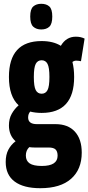

<svg xmlns="http://www.w3.org/2000/svg" viewBox="-20 -770 465 1010"><path d="M199 -176Q166 -176 139 -183Q128 -171 128 -152Q128 -117 174 -117H272Q338 -117 374 -77.5Q410 -38 410 33Q410 121 354 170.5Q298 220 192 220Q104 220 57 185Q10 150 10 82Q10 44 24 17.5Q38 -9 62 -27Q27 -58 27 -110Q27 -145 41.5 -171Q56 -197 78 -216Q27 -263 27 -365Q27 -554 199 -554Q260 -554 300 -529Q328 -577 379 -577Q405 -577 425 -567L406 -448Q400 -449 394.5 -450Q389 -451 381 -451Q370 -451 361 -444Q370 -409 370 -365Q370 -176 199 -176ZM199 -277Q220 -277 230 -296Q240 -315 240 -365Q240 -415 230 -434Q220 -453 199 -453Q178 -453 168 -434Q158 -415 158 -365Q158 -315 168 -296Q178 -277 199 -277ZM116 48Q116 76 136 89.5Q156 103 200 103Q283 103 283 49Q283 27 272.5 16.5Q262 6 236 6H162Q147 6 134 4Q116 21 116 48ZM197 -615Q171 -615 155 -629.5Q139 -644 139 -683Q139 -722 155 -736Q171 -750 197 -750Q224 -750 239.5 -736Q255 -722 255 -683Q255 -644 239.5 -629.5Q224 -615 197 -615Z"/></svg>

Font: Georama Condensed
Style: Bold
Weight: 700
Width: 3
Designer: Jean-Baptiste Levee
Foundry: Production Type
Version: Version 1.000